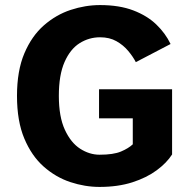

<svg xmlns="http://www.w3.org/2000/svg" viewBox="-20 -726 750 757"><path d="M658.5 -374V-117Q637.5 -84 598 -54.8Q558.5 -25.5 501.8 -7.2Q445 11 372.5 11Q315 11 257.5 -8Q200 -27 152.2 -69.2Q104.5 -111.5 75.8 -180Q47 -248.5 47 -348Q47 -447 76 -515.5Q105 -584 153 -626Q201 -668 258.8 -687Q316.5 -706 374.5 -706Q450.5 -706 505.5 -685Q560.5 -664 596.5 -629.2Q632.5 -594.5 652.5 -552.5L515.5 -481Q504.5 -502.5 485.5 -525.2Q466.5 -548 439.2 -563.5Q412 -579 374.5 -579Q331 -579 294 -555.8Q257 -532.5 234.5 -481.5Q212 -430.5 212 -348Q212 -265.5 235.8 -214.2Q259.5 -163 296.2 -139.5Q333 -116 372.5 -116Q427 -116 456.8 -128.5Q486.5 -141 503.5 -157V-259.5H370.5V-374Z"/></svg>

Font: League Mono
Style: Bold
Weight: 700
Width: 6
Designer: Tyler Finck
Foundry: The League of Moveable Type / Tyler Finck
Version: Version 2.300;RELEASE